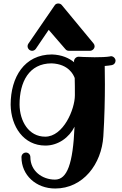

<svg xmlns="http://www.w3.org/2000/svg" viewBox="-20 -821 701 1100"><path d="M409 -275C409 -195 343 -38 239 -38C144 -38 93 -127 92 -222C92 -350 145 -458 276 -458C375 -454 402 -390 408 -374C409 -345 409 -312 409 -275ZM642 -473C642 -486 630 -499 616 -499C615 -499 613 -499 612 -498C590 -494 555 -493 522 -493C476 -493 432 -496 431 -496C431 -496 430 -496 430 -496C417 -496 404 -484 404 -470C404 -469 404 -469 404 -469L405 -464C376 -488 335 -507 278 -509C119 -509 41 -378 41 -221C43 -96 115 13 240 13C314 13 377 -34 407 -95C398 117 365 208 295 208C222 208 154 159 154 79C154 65 143 53 129 53C114 53 103 65 103 79C103 79 103 79 103 80C103 182 186 259 296 259C456 259 562 119 572 -40C579 -149 581 -258 581 -338C581 -386 580 -423 580 -443C595 -444 609 -446 621 -448C633 -450 642 -461 642 -473ZM496 -530C508 -530 522 -541 522 -556C522 -562 520 -567 516 -572L334 -792C329 -798 322 -801 313 -801C305 -801 297 -797 293 -790L142 -570C139 -566 138 -561 138 -556C138 -543 149 -530 164 -530C172 -530 180 -534 185 -541L259 -650L355 -539C360 -533 367 -530 374 -530Z"/></svg>

Font: Ribeye
Style: Regular
Weight: 400
Designer: Astigmatic (AOETI)
Foundry: Astigmatic (AOETI)
Version: Version 1.000